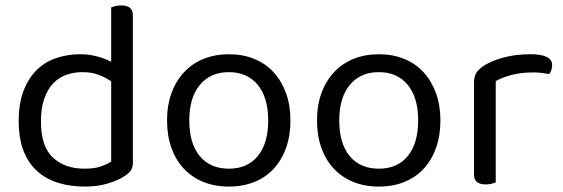

<svg xmlns="http://www.w3.org/2000/svg" viewBox="-20 -675 2075 708"><path d="M470 -76Q470 -56 461.5 -45Q453 -34 435 -23Q415 -10 378 1.5Q341 13 293 13Q239 13 194 -1Q149 -15 116.5 -44.5Q84 -74 66.5 -119.5Q49 -165 49 -229Q49 -294 67 -340.5Q85 -387 115.5 -417Q146 -447 187.5 -461Q229 -475 276 -475Q308 -475 338 -467Q368 -459 390 -447V-648Q395 -650 405.5 -652.5Q416 -655 427 -655Q470 -655 470 -619ZM390 -375Q370 -389 344 -399Q318 -409 284 -409Q253 -409 225.5 -399.5Q198 -390 177 -368.5Q156 -347 143.5 -312Q131 -277 131 -227Q131 -135 175 -94Q219 -53 292 -53Q327 -53 349.5 -60.5Q372 -68 390 -79Z M1051 -231Q1051 -175 1035 -130Q1019 -85 989.5 -53Q960 -21 918 -4Q876 13 824 13Q772 13 730 -4Q688 -21 658 -53Q628 -85 612 -130Q596 -175 596 -231Q596 -287 612.5 -332Q629 -377 659 -409Q689 -441 731 -458Q773 -475 824 -475Q875 -475 917 -458Q959 -441 988.5 -409Q1018 -377 1034.5 -332Q1051 -287 1051 -231ZM824 -409Q756 -409 717 -362Q678 -315 678 -231Q678 -146 716.5 -99.5Q755 -53 824 -53Q893 -53 931 -100Q969 -147 969 -231Q969 -315 930.5 -362Q892 -409 824 -409Z M1604 -231Q1604 -175 1588 -130Q1572 -85 1542.5 -53Q1513 -21 1471 -4Q1429 13 1377 13Q1325 13 1283 -4Q1241 -21 1211 -53Q1181 -85 1165 -130Q1149 -175 1149 -231Q1149 -287 1165.5 -332Q1182 -377 1212 -409Q1242 -441 1284 -458Q1326 -475 1377 -475Q1428 -475 1470 -458Q1512 -441 1541.5 -409Q1571 -377 1587.5 -332Q1604 -287 1604 -231ZM1377 -409Q1309 -409 1270 -362Q1231 -315 1231 -231Q1231 -146 1269.5 -99.5Q1308 -53 1377 -53Q1446 -53 1484 -100Q1522 -147 1522 -231Q1522 -315 1483.5 -362Q1445 -409 1377 -409Z M1808 -2Q1803 0 1793 2.5Q1783 5 1771 5Q1728 5 1728 -31V-370Q1728 -393 1736.5 -406.5Q1745 -420 1765 -433Q1791 -450 1835.5 -462.5Q1880 -475 1936 -475Q2016 -475 2016 -435Q2016 -425 2013 -416.5Q2010 -408 2005 -402Q1995 -404 1979 -406Q1963 -408 1947 -408Q1901 -408 1866 -398.5Q1831 -389 1808 -376Z"/></svg>

Font: Baloo Chettan 2
Style: Regular
Weight: 400
Designer: Maithili Shingre, Unnati Kotecha and Ek Type
Foundry: Ek Type
Version: Version 1.640;hotconv 1.0.111;makeotfexe 2.5.65597; ttfautoh